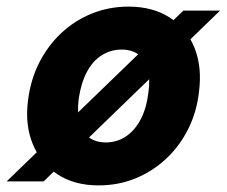

<svg xmlns="http://www.w3.org/2000/svg" viewBox="-38 -549 686 581"><path d="M-18 0 517 -517H628L94 0ZM260 12Q187 12 136 -21.5Q85 -55 61 -113.5Q37 -172 47 -247Q55 -309 81 -360Q107 -411 147.5 -449Q188 -487 240 -508Q292 -529 351 -529Q424 -529 475.5 -496Q527 -463 550.5 -404.5Q574 -346 564 -270Q557 -209 531 -157.5Q505 -106 464 -68Q423 -30 371.5 -9Q320 12 260 12ZM282 -118Q315 -118 342 -135.5Q369 -153 387 -186.5Q405 -220 411 -268Q417 -311 409 -340.5Q401 -370 380.5 -384.5Q360 -399 330 -399Q297 -399 269.5 -381.5Q242 -364 224.5 -330.5Q207 -297 200 -249Q195 -206 203 -177Q211 -148 231.5 -133Q252 -118 282 -118Z"/></svg>

Font: DM Sans 11pt Black
Style: Italic
Weight: 900
Italic angle: -10°
Version: Version 4.004;gftools[0.9.30]